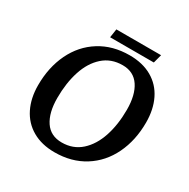

<svg xmlns="http://www.w3.org/2000/svg" viewBox="-183 -980 1140 1160"><g transform="rotate(30 387.0 -400.0)"><path d="M60 -287Q60 -412 107.5 -510.5Q155 -609 243.5 -664.5Q332 -720 450 -720Q541 -720 606 -682.5Q671 -645 704.5 -576.5Q738 -508 738 -417Q738 -293 690.5 -194.5Q643 -96 554.5 -40.5Q466 15 348 15Q258 15 193 -22.5Q128 -60 94 -128.5Q60 -197 60 -287ZM599 -426Q599 -529 559.5 -588Q520 -647 443 -647Q363 -647 308 -598Q253 -549 226 -465.5Q199 -382 199 -278Q199 -176 238.5 -117Q278 -58 356 -58Q435 -58 489.5 -107Q544 -156 571.5 -239Q599 -322 599 -426ZM301 -815H613L597 -755H292Z"/></g></svg>

Font: Andada Pro
Style: Bold Italic
Weight: 700
Italic angle: -7°
Designer: Carolina Giovagnoli
Foundry: Huerta Tipografica
Version: Version 3.005; ttfautohint (v1.8.4)